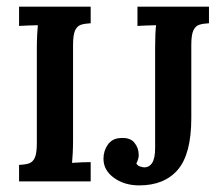

<svg xmlns="http://www.w3.org/2000/svg" viewBox="-20 -546 670 578"><path d="M253 -476Q236.2 -475.2 224.2 -471.6Q212.3 -467.9 206.1 -454.5Q199.9 -441.1 199.9 -410.7V-123.2Q199.9 -103 198.9 -84.2Q198 -65.3 196.9 -55.7Q208.7 -56.8 227 -57.4Q245.3 -57.9 253 -57.9V0H37.4V-49.5Q54.6 -50.2 66.6 -53.9Q78.5 -57.6 84.7 -71Q90.9 -84.3 90.9 -114.8V-402.6Q90.9 -422.8 91.9 -441.7Q92.8 -460.6 93.9 -470.1Q82.1 -469.7 63.8 -469.2Q45.5 -468.6 37.4 -467.9V-525.9H253ZM399 12.1Q354.6 12.1 323.1 -10.6Q291.5 -33.4 291.5 -68.2Q291.5 -92 304.7 -110.7Q317.9 -129.4 343.2 -130.5Q371.5 -132.4 384.3 -116.8Q397.1 -101.2 397.5 -81.8Q398.2 -75.9 396.2 -68.4Q394.2 -60.9 390.5 -53.9Q394.2 -46.9 402.3 -44.6Q410.3 -42.2 414 -42.2Q429.8 -42.2 438.4 -56.1Q447 -70 447 -101.2V-402.6Q447 -422.8 447.7 -441.7Q448.5 -460.6 449.9 -470.1Q437.5 -469.7 419.5 -469.2Q401.5 -468.6 393.8 -467.9V-525.9H609.1V-476Q592.2 -475.2 580.3 -471.6Q568.4 -467.9 562.2 -454.5Q555.9 -441.1 555.9 -410.7V-190.7Q555.9 -82.5 515.4 -35.2Q474.9 12.1 399 12.1Z"/></svg>

Font: Parastoo
Style: Regular
Weight: 400
Foundry: Saber Rastikerdar (saber.rastikerdar@gmail.com)
Version: Version 3.000